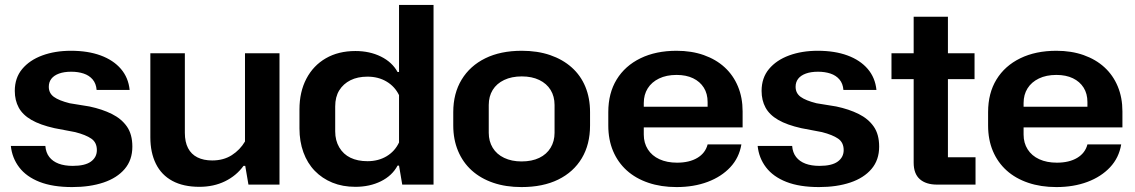

<svg xmlns="http://www.w3.org/2000/svg" viewBox="-20 -749 4604 779"><path d="M273 10Q194 10 140.5 -11Q87 -32 58 -70Q29 -108 24 -157H164Q166 -130 180 -112Q194 -94 218 -85Q242 -76 275 -76Q325 -76 349 -93.5Q373 -111 373 -140Q373 -171 350.5 -186.5Q328 -202 285 -213L201 -229Q143 -242 107.5 -262.5Q72 -283 56 -312.5Q40 -342 40 -380Q40 -433 70 -469Q100 -505 151.5 -524Q203 -543 268 -543Q337 -543 388.5 -524Q440 -505 470.5 -469.5Q501 -434 506 -384H372Q370 -410 356 -426.5Q342 -443 319.5 -450.5Q297 -458 269 -458Q240 -458 219.5 -450.5Q199 -443 188.5 -429.5Q178 -416 178 -397Q178 -371 198.5 -356Q219 -341 263 -330L343 -317Q395 -306 434 -286.5Q473 -267 495 -235.5Q517 -204 517 -154Q517 -100 486 -63.5Q455 -27 400 -8.5Q345 10 273 10Z M1114 -533V0H988L975 -76H968Q939 -36 893 -13.5Q847 9 789 9Q724 9 679.5 -15Q635 -39 612.5 -84.5Q590 -130 590 -192V-533H730V-210Q730 -173 743 -148Q756 -123 781 -110.5Q806 -98 841 -98Q887 -98 920.5 -119.5Q954 -141 974 -175V-533Z M1422 9Q1370 9 1328.5 -8Q1287 -25 1257 -56Q1227 -87 1211 -131Q1195 -175 1195 -228V-305Q1195 -376 1223 -429.5Q1251 -483 1302 -512.5Q1353 -542 1422 -542Q1480 -542 1525.5 -519.5Q1571 -497 1593 -457H1599V-729H1739V0H1612L1599 -77H1593Q1571 -36 1525.5 -13.5Q1480 9 1422 9ZM1471 -95Q1515 -95 1548.5 -115Q1582 -135 1599 -171V-363Q1582 -398 1548.5 -418Q1515 -438 1471 -438Q1431 -438 1402 -423.5Q1373 -409 1356.5 -382.5Q1340 -356 1340 -317V-216Q1340 -179 1356.5 -151Q1373 -123 1402 -109Q1431 -95 1471 -95Z M2096 10Q2032 10 1981 -7.5Q1930 -25 1894 -57.5Q1858 -90 1838.5 -136.5Q1819 -183 1819 -240V-294Q1819 -370 1853 -426Q1887 -482 1949 -512.5Q2011 -543 2097 -543Q2161 -543 2212 -525.5Q2263 -508 2299.5 -475.5Q2336 -443 2355 -397Q2374 -351 2374 -294V-240Q2374 -163 2340.5 -107Q2307 -51 2245 -20.5Q2183 10 2096 10ZM2096 -94Q2138 -94 2168 -108.5Q2198 -123 2214 -149.5Q2230 -176 2230 -210V-323Q2230 -358 2214 -384Q2198 -410 2168 -424.5Q2138 -439 2097 -439Q2056 -439 2025.5 -424.5Q1995 -410 1979 -384Q1963 -358 1963 -323V-210Q1963 -176 1979 -149.5Q1995 -123 2025.5 -108.5Q2056 -94 2096 -94Z M2725 10Q2662 10 2610.5 -7.5Q2559 -25 2523 -57.5Q2487 -90 2467.5 -136Q2448 -182 2448 -240V-294Q2448 -371 2482 -426.5Q2516 -482 2578.5 -512.5Q2641 -543 2725 -543Q2786 -543 2835.5 -525.5Q2885 -508 2920 -476Q2955 -444 2974 -398.5Q2993 -353 2993 -297V-232H2569V-316H2864L2851 -300V-335Q2851 -369 2835.5 -393.5Q2820 -418 2792 -431.5Q2764 -445 2725 -445Q2684 -445 2654 -430.5Q2624 -416 2608 -390.5Q2592 -365 2592 -331V-203Q2592 -169 2608.5 -143Q2625 -117 2655.5 -103Q2686 -89 2727 -89Q2777 -89 2809.5 -108.5Q2842 -128 2851 -163H2988Q2979 -109 2943 -70.5Q2907 -32 2851 -11Q2795 10 2725 10Z M3303 10Q3224 10 3170.5 -11Q3117 -32 3088 -70Q3059 -108 3054 -157H3194Q3196 -130 3210 -112Q3224 -94 3248 -85Q3272 -76 3305 -76Q3355 -76 3379 -93.5Q3403 -111 3403 -140Q3403 -171 3380.5 -186.5Q3358 -202 3315 -213L3231 -229Q3173 -242 3137.5 -262.5Q3102 -283 3086 -312.5Q3070 -342 3070 -380Q3070 -433 3100 -469Q3130 -505 3181.5 -524Q3233 -543 3298 -543Q3367 -543 3418.5 -524Q3470 -505 3500.5 -469.5Q3531 -434 3536 -384H3402Q3400 -410 3386 -426.5Q3372 -443 3349.5 -450.5Q3327 -458 3299 -458Q3270 -458 3249.5 -450.5Q3229 -443 3218.5 -429.5Q3208 -416 3208 -397Q3208 -371 3228.5 -356Q3249 -341 3293 -330L3373 -317Q3425 -306 3464 -286.5Q3503 -267 3525 -235.5Q3547 -204 3547 -154Q3547 -100 3516 -63.5Q3485 -27 3430 -8.5Q3375 10 3303 10Z M3782 0Q3737 0 3712 -22Q3687 -44 3687 -89V-681H3826V-111H3938V0ZM3597 -428V-533H3934V-428Z M4266 10Q4203 10 4151.5 -7.5Q4100 -25 4064 -57.5Q4028 -90 4008.5 -136Q3989 -182 3989 -240V-294Q3989 -371 4023 -426.5Q4057 -482 4119.5 -512.5Q4182 -543 4266 -543Q4327 -543 4376.5 -525.5Q4426 -508 4461 -476Q4496 -444 4515 -398.5Q4534 -353 4534 -297V-232H4110V-316H4405L4392 -300V-335Q4392 -369 4376.5 -393.5Q4361 -418 4333 -431.5Q4305 -445 4266 -445Q4225 -445 4195 -430.5Q4165 -416 4149 -390.5Q4133 -365 4133 -331V-203Q4133 -169 4149.5 -143Q4166 -117 4196.5 -103Q4227 -89 4268 -89Q4318 -89 4350.5 -108.5Q4383 -128 4392 -163H4529Q4520 -109 4484 -70.5Q4448 -32 4392 -11Q4336 10 4266 10Z"/></svg>

Font: Hubot Sans Condensed ExtraLight SemiBold
Style: Regular
Weight: 600
Version: Version 2.000